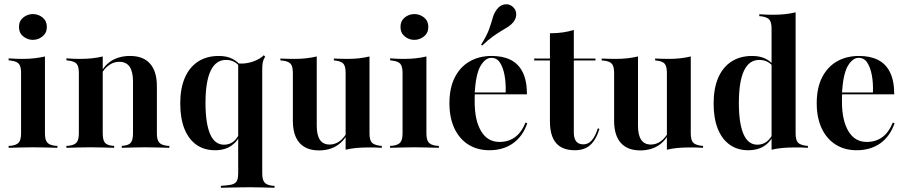

<svg xmlns="http://www.w3.org/2000/svg" viewBox="-20 -689 4225 895"><path d="M78.2 -208.1V-349.2Q78.2 -379 68.1 -391.1Q58.1 -403.2 30.6 -406.5L20.2 -408.1V-416.9Q41.1 -415.3 56.5 -414.9Q71.8 -414.5 86.3 -414.5Q114.5 -414.5 140.3 -417.3Q166.1 -420.2 189.5 -425.8V-416.9V-208.1ZM133.9 -2.4Q107.3 -2.4 81.5 -1.6Q55.6 -0.8 20.2 0V-8.9L32.3 -9.7Q58.1 -12.9 68.1 -25.4Q78.2 -37.9 78.2 -67.7V-208.1H189.5V-67.7Q189.5 -37.9 199.6 -25.4Q209.7 -12.9 235.5 -9.7L247.6 -8.9V0Q212.9 -0.8 187.1 -1.6Q161.3 -2.4 133.9 -2.4ZM133.1 -503.2Q108.1 -503.2 88.3 -519.4Q68.5 -535.5 68.5 -563.7Q68.5 -591.1 88.3 -607.3Q108.1 -623.4 133.1 -623.4Q158.9 -623.4 178.6 -607.3Q198.4 -591.1 198.4 -563.7Q198.4 -535.5 178.2 -519.4Q158.1 -503.2 133.1 -503.2Z M403.2 -2.4Q376.6 -2.4 350.8 -1.6Q325 -0.8 289.5 0V-8.9L301.6 -9.7Q327.4 -12.9 337.5 -25.4Q347.6 -37.9 347.6 -67.7V-208.1H458.9V-67.7Q458.9 -37.1 468.5 -24.6Q478.2 -12.1 503.2 -9.7L512.1 -8.9V0Q478.2 -0.8 453.6 -1.6Q429 -2.4 403.2 -2.4ZM347.6 -208.1V-349.2Q347.6 -379 337.5 -391.1Q327.4 -403.2 300 -406.5L289.5 -408.1V-416.9Q310.5 -415.3 325.8 -414.9Q341.1 -414.5 355.6 -414.5Q383.9 -414.5 409.7 -417.3Q435.5 -420.2 458.9 -425.8V-416.9V-208.1ZM600 -208.1V-308.9Q600 -354.8 584.3 -377.8Q568.5 -400.8 536.3 -400.8Q504.8 -400.8 479 -378.2Q453.2 -355.6 434.7 -307.3L432.3 -310.5Q453.2 -372.6 491.9 -400.4Q530.6 -428.2 586.3 -428.2Q647.6 -428.2 679.4 -392.3Q711.3 -356.5 711.3 -287.1V-208.1ZM655.6 -2.4Q630.6 -2.4 606 -1.6Q581.5 -0.8 547.6 0V-8.9L555.6 -9.7Q580.6 -12.1 590.3 -24.6Q600 -37.1 600 -67.7V-208.1H711.3V-67.7Q711.3 -37.9 721.4 -25.4Q731.5 -12.9 757.3 -9.7L769.4 -8.9V0Q733.9 -0.8 708.1 -1.6Q682.3 -2.4 655.6 -2.4Z M982.3 11.3Q931.5 11.3 895.2 -14.5Q858.9 -40.3 839.5 -89.1Q820.2 -137.9 820.2 -206.5Q820.2 -276.6 841.5 -326.2Q862.9 -375.8 903.2 -402Q943.5 -428.2 1000 -428.2Q1039.5 -428.2 1066.1 -413.3Q1092.7 -398.4 1101.6 -381.5L1099.2 -373.4Q1092.7 -387.9 1075 -398.8Q1057.3 -409.7 1033.1 -409.7Q986.3 -409.7 962.1 -359.3Q937.9 -308.9 937.9 -208.9Q937.9 -114.5 959.3 -64.5Q980.6 -14.5 1024.2 -14.5Q1050 -14.5 1069 -29.8Q1087.9 -45.2 1100 -75.8L1101.6 -66.1Q1088.7 -30.6 1058.5 -9.7Q1028.2 11.3 982.3 11.3ZM1146.8 183.9Q1125 183.9 1104 184.3Q1083.1 184.7 1060.5 185.1Q1037.9 185.5 1009.7 186.3V177.4L1036.3 175Q1058.1 173.4 1069.8 167.7Q1081.5 162.1 1085.9 150.4Q1090.3 138.7 1090.3 118.5V-208.1H1202.4V118.5Q1202.4 148.4 1212.5 160.9Q1222.6 173.4 1248.4 176.6L1259.7 177.4V186.3Q1225 185.5 1199.2 184.7Q1173.4 183.9 1146.8 183.9ZM1090.3 -208.1V-416.9V-393.5Q1112.1 -391.1 1135.1 -395.6Q1158.1 -400 1177.8 -409.7Q1197.6 -419.4 1209.7 -431.5L1216.1 -424.2Q1211.3 -417.7 1208.1 -408.9Q1204.8 -400 1203.6 -389.5Q1202.4 -379 1202.4 -363.7V-208.1Z M1456.5 -416.1V-208.1H1345.2V-348.4Q1345.2 -379 1335.1 -391.1Q1325 -403.2 1297.6 -406.5L1287.1 -407.3V-416.1Q1308.1 -415.3 1323 -414.9Q1337.9 -414.5 1353.2 -414.5Q1381.5 -414.5 1407.3 -417.3Q1433.1 -420.2 1456.5 -425.8ZM1456.5 -208.1V-102.4Q1456.5 -58.9 1471.4 -37.1Q1486.3 -15.3 1516.1 -15.3Q1547.6 -15.3 1573 -39.1Q1598.4 -62.9 1616.1 -111.3L1618.5 -107.3Q1597.6 -45.2 1559.7 -16.5Q1521.8 12.1 1466.9 12.1Q1407.3 12.1 1376.2 -23Q1345.2 -58.1 1345.2 -125.8V-208.1ZM1591.1 0V-208.1H1702.4V-67.7Q1702.4 -37.9 1712.1 -25.8Q1721.8 -13.7 1750 -9.7L1759.7 -8.9V0Q1739.5 -1.6 1724.6 -1.6Q1709.7 -1.6 1694.4 -1.6Q1665.3 -1.6 1639.9 0.8Q1614.5 3.2 1591.1 8.9ZM1702.4 -416.1V-208.1H1591.1V-348.4Q1591.1 -379 1581.5 -391.1Q1571.8 -403.2 1545.2 -406.5L1536.3 -407.3V-416.1Q1557.3 -415.3 1572.2 -414.9Q1587.1 -414.5 1600.8 -414.5Q1629 -414.5 1654 -417.3Q1679 -420.2 1702.4 -425.8Z M1856.5 -208.1V-349.2Q1856.5 -379 1846.4 -391.1Q1836.3 -403.2 1808.9 -406.5L1798.4 -408.1V-416.9Q1819.4 -415.3 1834.7 -414.9Q1850 -414.5 1864.5 -414.5Q1892.7 -414.5 1918.5 -417.3Q1944.4 -420.2 1967.7 -425.8V-416.9V-208.1ZM1912.1 -2.4Q1885.5 -2.4 1859.7 -1.6Q1833.9 -0.8 1798.4 0V-8.9L1810.5 -9.7Q1836.3 -12.9 1846.4 -25.4Q1856.5 -37.9 1856.5 -67.7V-208.1H1967.7V-67.7Q1967.7 -37.9 1977.8 -25.4Q1987.9 -12.9 2013.7 -9.7L2025.8 -8.9V0Q1991.1 -0.8 1965.3 -1.6Q1939.5 -2.4 1912.1 -2.4ZM1911.3 -503.2Q1886.3 -503.2 1866.5 -519.4Q1846.8 -535.5 1846.8 -563.7Q1846.8 -591.1 1866.5 -607.3Q1886.3 -623.4 1911.3 -623.4Q1937.1 -623.4 1956.9 -607.3Q1976.6 -591.1 1976.6 -563.7Q1976.6 -535.5 1956.5 -519.4Q1936.3 -503.2 1911.3 -503.2Z M2261.3 11.3Q2204.8 11.3 2162.9 -15.3Q2121 -41.9 2098 -91.1Q2075 -140.3 2075 -208.1Q2075 -279 2100 -328.2Q2125 -377.4 2169.4 -402.8Q2213.7 -428.2 2271.8 -428.2Q2323.4 -428.2 2360.1 -410.1Q2396.8 -391.9 2416.5 -352.4Q2436.3 -312.9 2436.3 -249.2H2154.8L2154 -258.1H2337.1Q2338.7 -302.4 2331.9 -338.7Q2325 -375 2310.5 -397.2Q2296 -419.4 2270.2 -419.4Q2242.7 -419.4 2220.6 -382.7Q2198.4 -346 2192.7 -256.5L2193.5 -254.8Q2192.7 -245.2 2192.7 -234.7Q2192.7 -224.2 2192.7 -213.7Q2192.7 -128.2 2222.6 -77.8Q2252.4 -27.4 2308.1 -27.4Q2350 -27.4 2380.2 -49.2Q2410.5 -71 2429.8 -117.7L2437.9 -114.5Q2416.9 -53.2 2371.4 -21Q2325.8 11.3 2261.3 11.3ZM2227.4 -476.6 2222.6 -480.6Q2250 -524.2 2260.5 -554.4Q2271 -584.7 2277 -606.5Q2283.1 -628.2 2296 -645.2Q2311.3 -665.3 2331.9 -668.5Q2352.4 -671.8 2368.5 -658.9Q2384.7 -646 2386.3 -625.8Q2387.9 -605.6 2373.4 -586.3Q2362.9 -573.4 2349.2 -564.5Q2335.5 -555.6 2318.1 -545.6Q2300.8 -535.5 2278.2 -519.4Q2255.6 -503.2 2227.4 -476.6Z M2659.7 11.3Q2600.8 11.3 2572.2 -22.2Q2543.5 -55.6 2543.5 -123.4V-208.1H2654.8V-71.8Q2654.8 -44.4 2665.7 -30.2Q2676.6 -16.1 2699.2 -16.1Q2722.6 -16.1 2739.1 -35.5Q2755.6 -54.8 2766.9 -91.1L2774.2 -87.9Q2758.1 -36.3 2731 -12.5Q2704 11.3 2659.7 11.3ZM2543.5 -208.1V-533.9Q2575.8 -533.9 2603.2 -537.9Q2630.6 -541.9 2654.8 -549.2V-208.1ZM2470.2 -407.3V-416.1H2755.6V-407.3Z M2954 -416.1V-208.1H2842.7V-348.4Q2842.7 -379 2832.7 -391.1Q2822.6 -403.2 2795.2 -406.5L2784.7 -407.3V-416.1Q2805.6 -415.3 2820.6 -414.9Q2835.5 -414.5 2850.8 -414.5Q2879 -414.5 2904.8 -417.3Q2930.6 -420.2 2954 -425.8ZM2954 -208.1V-102.4Q2954 -58.9 2969 -37.1Q2983.9 -15.3 3013.7 -15.3Q3045.2 -15.3 3070.6 -39.1Q3096 -62.9 3113.7 -111.3L3116.1 -107.3Q3095.2 -45.2 3057.3 -16.5Q3019.4 12.1 2964.5 12.1Q2904.8 12.1 2873.8 -23Q2842.7 -58.1 2842.7 -125.8V-208.1ZM3088.7 0V-208.1H3200V-67.7Q3200 -37.9 3209.7 -25.8Q3219.4 -13.7 3247.6 -9.7L3257.3 -8.9V0Q3237.1 -1.6 3222.2 -1.6Q3207.3 -1.6 3191.9 -1.6Q3162.9 -1.6 3137.5 0.8Q3112.1 3.2 3088.7 8.9ZM3200 -416.1V-208.1H3088.7V-348.4Q3088.7 -379 3079 -391.1Q3069.4 -403.2 3042.7 -406.5L3033.9 -407.3V-416.1Q3054.8 -415.3 3069.8 -414.9Q3084.7 -414.5 3098.4 -414.5Q3126.6 -414.5 3151.6 -417.3Q3176.6 -420.2 3200 -425.8Z M3467.7 11.3Q3417.7 11.3 3381.5 -14.5Q3345.2 -40.3 3325.8 -89.1Q3306.5 -137.9 3306.5 -206.5Q3306.5 -276.6 3327.8 -326.2Q3349.2 -375.8 3389.5 -402Q3429.8 -428.2 3486.3 -428.2Q3525.8 -428.2 3552.4 -413.3Q3579 -398.4 3588.7 -379.8L3586.3 -373.4Q3579 -387.9 3561.3 -398.8Q3543.5 -409.7 3519.4 -409.7Q3471.8 -409.7 3448 -359.3Q3424.2 -308.9 3424.2 -208.1Q3424.2 -114.5 3445.6 -64.5Q3466.9 -14.5 3510.5 -14.5Q3535.5 -14.5 3554.8 -29.4Q3574.2 -44.4 3586.3 -74.2L3588.7 -68.5Q3575.8 -31.5 3544.8 -10.1Q3513.7 11.3 3467.7 11.3ZM3576.6 0V-208.1H3688.7V-67.7Q3688.7 -37.9 3698.4 -25.8Q3708.1 -13.7 3736.3 -9.7L3746 -8.9V0Q3725 -1.6 3710.5 -1.6Q3696 -1.6 3680.6 -1.6Q3651.6 -1.6 3626.2 0.8Q3600.8 3.2 3576.6 8.9ZM3576.6 -208.1V-554.8Q3576.6 -584.7 3566.9 -596.8Q3557.3 -608.9 3529.8 -612.9L3519.4 -613.7V-622.6Q3540.3 -621 3555.2 -620.6Q3570.2 -620.2 3584.7 -620.2Q3613.7 -620.2 3639.1 -623Q3664.5 -625.8 3688.7 -631.5V-622.6V-208.1Z M3973.4 11.3Q3916.9 11.3 3875 -15.3Q3833.1 -41.9 3810.1 -91.1Q3787.1 -140.3 3787.1 -208.1Q3787.1 -279 3812.1 -328.2Q3837.1 -377.4 3881.5 -402.8Q3925.8 -428.2 3983.9 -428.2Q4035.5 -428.2 4072.2 -410.1Q4108.9 -391.9 4128.6 -352.4Q4148.4 -312.9 4148.4 -249.2H3866.9L3866.1 -258.1H4049.2Q4050.8 -302.4 4044 -338.7Q4037.1 -375 4022.6 -397.2Q4008.1 -419.4 3982.3 -419.4Q3954.8 -419.4 3932.7 -382.7Q3910.5 -346 3904.8 -256.5L3905.6 -254.8Q3904.8 -245.2 3904.8 -234.7Q3904.8 -224.2 3904.8 -213.7Q3904.8 -128.2 3934.7 -77.8Q3964.5 -27.4 4020.2 -27.4Q4062.1 -27.4 4092.3 -49.2Q4122.6 -71 4141.9 -117.7L4150 -114.5Q4129 -53.2 4083.5 -21Q4037.9 11.3 3973.4 11.3Z"/></svg>

Font: Playfair 144pt SemiCondensed
Style: Bold
Weight: 700
Width: 4
Designer: Claus Eggers Sørensen
Foundry: Claus Eggers Sørensen
Version: Version 2.203